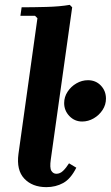

<svg xmlns="http://www.w3.org/2000/svg" viewBox="-20 -760 456 790"><path d="M264 -88 294 -70Q271 -24 240 -7Q209 10 171 10Q113 10 80 -25Q47 -60 56 -127L134 -685L124 -695H64L69 -730Q116 -730 171.5 -731.5Q227 -733 267 -740L277 -730L189 -104Q184 -69 191.5 -57Q199 -45 212 -45Q227 -45 239.5 -57Q252 -69 264 -88ZM318 -260Q287 -260 265.5 -282.5Q244 -305 244 -336Q244 -361 258 -382.5Q272 -404 294.5 -417Q317 -430 342 -430Q374 -430 395 -408Q416 -386 416 -354Q416 -329 402 -307.5Q388 -286 365.5 -273Q343 -260 318 -260Z"/></svg>

Font: Brygada 1918
Style: Bold Italic
Weight: 700
Italic angle: -8°
Designer: Mateusz Machalski | Borys Kosmynka | Przemek Hoffer
Foundry: NIEPODLEGLA 2018
Version: Version 3.006